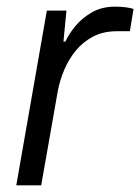

<svg xmlns="http://www.w3.org/2000/svg" viewBox="-20 -558 422 578"><path d="M29 0 121 -526H180L171 -433H177Q187 -455 206.5 -479Q226 -503 256 -520.5Q286 -538 327 -538Q344 -538 359 -536Q374 -534 382 -531L371 -464H332Q291 -464 260.5 -448Q230 -432 208.5 -406Q187 -380 173.5 -348Q160 -316 154 -284L104 0Z"/></svg>

Font: Archivo SemiExpanded Light
Style: Italic
Weight: 300
Width: 6
Italic angle: -10°
Designer: Hector Gatti
Foundry: Omnibus-Type
Version: Version 2.001